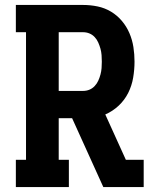

<svg xmlns="http://www.w3.org/2000/svg" viewBox="-20 -755 640 775"><path d="M44 0V-110H85V-625H44V-735H315Q345 -735 374 -729Q403 -723 428 -708Q453 -693 472 -670.5Q491 -648 502.5 -621Q514 -594 518.5 -565Q523 -536 523 -506Q523 -474 517.5 -441.5Q512 -409 497.5 -380Q483 -351 459 -328.5Q435 -306 405 -293L488 -110H560V0H397L271 -278H217V-110H258V0ZM217 -388H315Q329 -388 341 -393Q353 -398 362 -407.5Q371 -417 376.5 -429Q382 -441 385.5 -454Q389 -467 390 -480Q391 -493 391 -506Q391 -519 390 -532.5Q389 -546 385.5 -558.5Q382 -571 376.5 -583.5Q371 -596 362 -605.5Q353 -615 341 -620Q329 -625 315 -625H217Z"/></svg>

Font: Iosevka HT Extrabold Extended
Style: Regular
Weight: 800
Width: 7
Monospace: yes
Designer: Belleve Invis
Foundry: Belleve Invis
Version: Version 32.3.0; ttfautohint (v1.8.4)